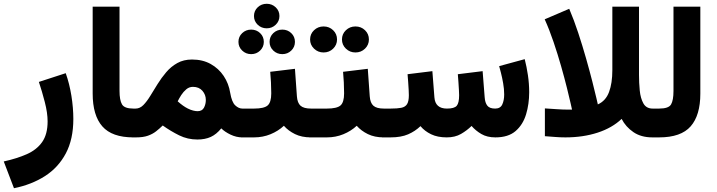

<svg xmlns="http://www.w3.org/2000/svg" viewBox="-50 -722 3766 1009"><path d="M23.4 267.1 -30.3 126.5Q38.6 111.3 90.6 88.4Q142.6 65.4 171.4 24.7Q200.2 -16.1 200.2 -84Q200.2 -128.9 185.3 -186.3Q170.4 -243.7 154.3 -291.5L295.4 -337.4Q314.9 -282.7 325.2 -219Q335.4 -155.3 335.4 -96.7Q335.4 9.8 295.9 84.2Q256.3 158.7 186 203.6Q115.7 248.5 23.4 267.1Z M437 -687H578.1V-244.6Q578.1 -195.8 591.1 -173.6Q604 -151.4 650.9 -151.4H663.1V0H650.9Q538.6 0 487.8 -57.9Q437 -115.7 437 -230.5Z M665 0H643.6L644 -151.4H662.6Q685.1 -151.4 703.4 -169.9Q721.7 -188.5 739.7 -218Q757.8 -247.6 778.1 -280.3Q798.3 -313 823.5 -342.5Q848.6 -372.1 881.8 -390.6Q915 -409.2 959 -409.2Q1015.1 -409.2 1057.1 -385.7Q1099.1 -362.3 1125.5 -322.8Q1151.9 -283.2 1159.7 -234.4Q1168 -185.5 1186 -168.5Q1204.1 -151.4 1223.6 -151.4H1236.3V0H1223.1Q1191.9 0 1161.4 -14.6Q1130.9 -29.3 1112.8 -47.4Q1087.4 -16.1 1057.6 -2.4Q1027.8 11.2 987.3 11.2Q936 11.2 891.6 -10.7Q847.2 -32.7 805.2 -62.5Q788.1 -45.9 770 -31.7Q752 -17.6 727.3 -8.8Q702.6 0 665 0ZM963.9 -265.6Q944.3 -265.6 929 -252.7Q913.6 -239.7 902.3 -222.2Q891.1 -204.6 883.8 -189.5Q912.1 -164.1 936.5 -151.9Q952.1 -144 965.3 -140.9Q978.5 -137.7 988.3 -137.7Q1012.2 -137.7 1022 -156.2Q1031.7 -174.8 1031.7 -196.8Q1031.7 -224.1 1013.7 -244.9Q995.6 -265.6 963.9 -265.6Z M1284.7 -637.7Q1284.7 -665 1304.2 -683.6Q1323.7 -702.1 1351.6 -702.1Q1379.4 -702.1 1398.9 -683.6Q1418.5 -665 1418.5 -637.7Q1418.5 -610.8 1398.9 -592Q1379.4 -573.2 1351.6 -573.2Q1323.7 -573.2 1304.2 -592Q1284.7 -610.8 1284.7 -637.7ZM1366.7 -502Q1366.7 -529.3 1386.2 -547.9Q1405.8 -566.4 1433.6 -566.4Q1461.4 -566.4 1480.7 -547.9Q1500 -529.3 1500 -502Q1500 -475.1 1480.7 -456.3Q1461.4 -437.5 1433.6 -437.5Q1405.8 -437.5 1386.2 -456.3Q1366.7 -475.1 1366.7 -502ZM1203.1 -502Q1203.1 -529.3 1222.7 -547.9Q1242.2 -566.4 1270 -566.4Q1297.9 -566.4 1317.1 -547.9Q1336.4 -529.3 1336.4 -502Q1336.4 -475.1 1317.1 -456.3Q1297.9 -437.5 1270 -437.5Q1242.2 -437.5 1222.7 -456.3Q1203.1 -475.1 1203.1 -502ZM1215.8 -151.4H1285.2Q1337.4 -151.4 1356.4 -167.7Q1375.5 -184.1 1375.5 -231.4Q1375.5 -260.7 1374 -289.3Q1372.6 -317.9 1370.1 -344.7L1500 -360.4L1510.3 -215.8Q1512.7 -181.2 1529.5 -166.3Q1546.4 -151.4 1584.5 -151.4H1594.7V0H1583.5Q1535.6 0 1500.2 -17.3Q1464.8 -34.7 1441.9 -61Q1412.1 -33.2 1371.6 -16.6Q1331.1 0 1285.2 0H1215.8Z M1747.1 -514.6Q1747.1 -543.5 1767.8 -563.2Q1788.6 -583 1817.9 -583Q1847.7 -583 1868.2 -563.2Q1888.7 -543.5 1888.7 -514.6Q1888.7 -486.3 1868.2 -466.3Q1847.7 -446.3 1817.9 -446.3Q1788.6 -446.3 1767.8 -466.3Q1747.1 -486.3 1747.1 -514.6ZM1579.6 -514.6Q1579.6 -543.5 1600.3 -563.2Q1621.1 -583 1650.4 -583Q1680.2 -583 1700.7 -563.2Q1721.2 -543.5 1721.2 -514.6Q1721.2 -486.3 1700.7 -466.3Q1680.2 -446.3 1650.4 -446.3Q1621.1 -446.3 1600.3 -466.3Q1579.6 -486.3 1579.6 -514.6ZM1575.2 -151.4H1668Q1720.2 -151.4 1739.3 -167.7Q1758.3 -184.1 1758.3 -231.4Q1758.3 -260.7 1756.8 -289.3Q1755.4 -317.9 1752.9 -344.7L1882.8 -360.4L1893.1 -215.8Q1895.5 -181.2 1912.4 -166.3Q1929.2 -151.4 1967.3 -151.4H1977.5V0H1966.3Q1918.5 0 1883.1 -17.3Q1847.7 -34.7 1824.7 -61Q1794.9 -33.2 1754.4 -16.6Q1713.9 0 1668 0H1575.2Z M2297.9 0Q2249.5 0 2215.6 -16.4Q2181.6 -32.7 2159.7 -59.1Q2131.8 -32.2 2094.7 -16.1Q2057.6 0 2002.4 0H1957.5V-151.4H2003.4Q2038.1 -151.4 2058.8 -155.5Q2079.6 -159.7 2089.1 -174.6Q2098.6 -189.5 2098.6 -221.7Q2098.6 -229 2097.7 -248.8Q2096.7 -268.6 2095 -291.7Q2093.3 -314.9 2091.8 -332L2222.2 -348.1L2232.9 -210.4Q2237.3 -151.4 2298.8 -151.4Q2337.4 -151.4 2350.1 -166Q2362.8 -180.7 2362.8 -221.7Q2362.8 -228.5 2361.8 -248.3Q2360.8 -268.1 2359.1 -291.5Q2357.4 -314.9 2356 -332L2486.3 -348.1L2497.1 -210.4Q2499 -182.1 2511 -166.7Q2522.9 -151.4 2552.2 -151.4Q2579.6 -151.4 2589.6 -173.1Q2599.6 -194.8 2599.6 -225.6Q2599.6 -253.9 2594.2 -284.4Q2588.9 -314.9 2582.5 -339.6Q2576.2 -364.3 2573.2 -374.5L2707.5 -411.1Q2717.8 -371.1 2724.4 -326.4Q2731 -281.7 2731 -237.3Q2731 -175.3 2714.6 -121.1Q2698.2 -66.9 2659.7 -33.4Q2621.1 0 2553.2 0Q2509.8 0 2479.5 -17.8Q2449.2 -35.6 2428.2 -60.1Q2403.8 -36.1 2372.6 -18.1Q2341.3 0 2297.9 0Z M3091.8 -173.3Q3133.3 -191.9 3150.6 -238.3Q3168 -284.7 3168 -353.5V-687H3308.1V-327.6Q3308.1 -287.6 3312 -246.8Q3315.9 -206.1 3331.1 -178.7Q3346.2 -151.4 3379.9 -151.4H3397.9V0H3378.4Q3319.3 0 3278.8 -27.6Q3238.3 -55.2 3216.8 -97.2Q3167 -49.8 3090.6 -24.9Q3014.2 0 2921.4 0Q2894 0 2867.4 -2.2Q2840.8 -4.4 2813.5 -6.3V-152.3Q2843.8 -150.4 2876.2 -148.2Q2908.7 -146 2931.2 -146H2956.1Q2956.1 -146 2949.2 -177Q2942.4 -208 2929.4 -259.8Q2916.5 -311.5 2898.7 -374.3Q2880.9 -437 2859.1 -501.2Q2837.4 -565.4 2812.5 -620.6L2941.4 -675.8Q2966.3 -617.2 2988.8 -549.1Q3011.2 -481 3030 -414.8Q3048.8 -348.6 3062.7 -293.9Q3076.7 -239.3 3084.2 -206.3Q3091.8 -173.3 3091.8 -173.3Z M3377.9 -151.4H3414.1Q3463.9 -151.4 3476.6 -173.3Q3489.3 -195.3 3489.3 -244.1V-687H3630.4V-230Q3630.4 -116.2 3579.6 -58.1Q3528.8 0 3413.6 0H3377.9Z"/></svg>

Font: Vazirmatn RD UI Black
Style: Regular
Weight: 900
Designer: Saber Rastikerdar
Foundry: Saber Rastikerdar
Version: Version 33.003